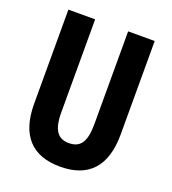

<svg xmlns="http://www.w3.org/2000/svg" viewBox="-132 -814 827 924"><g transform="rotate(20 281.0 -352.0)"><path d="M502 -235V-714H366V-238C366 -145 338 -111 281 -111C226 -111 197 -146 197 -237V-714H60V-232C60 -69 138 10 280 10C425 10 502 -71 502 -235Z"/></g></svg>

Font: Noto Sans Arabic UI XCn
Style: Bold
Weight: 700
Width: 2
Designer: Monotype Design Team, Nadine Chahine and Nizar Qandah
Foundry: Monotype Imaging Inc.
Version: Version 2.010